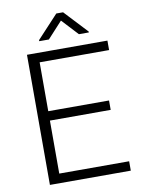

<svg xmlns="http://www.w3.org/2000/svg" viewBox="-97 -968 763 1033"><g transform="rotate(-10 284.5 -451.0)"><path d="M532.2 -51.3V0H90.3V-710.9H529.8V-659.2H150.4V-392.1H482.4V-340.8H150.4V-51.3ZM321.3 -902.3 439 -776.4V-771.5H384.8L302.2 -860.4L220.7 -771.5H168V-777.3L284.2 -902.3Z"/></g></svg>

Font: Vazirmatn RD UI ExtraLight
Style: Regular
Weight: 200
Designer: Saber Rastikerdar
Foundry: Saber Rastikerdar
Version: Version 33.003